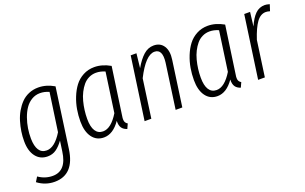

<svg xmlns="http://www.w3.org/2000/svg" viewBox="-85 -918 2394 1507"><g transform="rotate(-20 1112.0 -164.0)"><path d="M291 -534.2Q357.9 -534.2 422.9 -496.1L353 2.9Q324.7 206.1 162.1 206.1Q84.5 206.1 21 158.2L44.9 119.1Q99.1 157.2 163.1 157.2Q277.3 157.2 297.9 2L310.1 -84Q281.7 -44.4 250.5 -22.2Q219.2 0 178.2 0Q115.7 0 79.8 -47.1Q43.9 -94.2 43.9 -174.8Q43.5 -214.4 49.6 -254.9Q55.7 -295.4 67.9 -336.2Q80.1 -377 100.6 -412.4Q121.1 -447.8 147.5 -475.1Q173.8 -502.4 210.9 -518.3Q248 -534.2 291 -534.2ZM289.1 -487.8Q250.5 -487.8 218.3 -468.3Q186 -448.7 164.6 -417Q143.1 -385.3 128.4 -343.8Q113.8 -302.2 107.2 -260Q100.6 -217.8 101.1 -175.8Q102.1 -112.8 123.5 -79.8Q145 -46.9 187 -46.9Q254.4 -46.9 317.9 -150.9L363.8 -471.2Q326.2 -487.8 289.1 -487.8Z M758.8 -534.2Q825.2 -534.2 891.6 -496.1L836.9 -113.8Q830.1 -78.6 833.3 -59.3Q836.4 -40 856 -28.8L837.9 11.2Q809.1 2.4 794.7 -18.1Q780.3 -38.6 781.7 -77.1Q720.7 11.2 644.5 11.2Q582.5 11.2 547.1 -37.1Q511.7 -85.4 511.7 -169.9Q511.7 -219.7 520 -269Q528.3 -318.4 547.6 -366.7Q566.9 -415 594.7 -451.9Q622.6 -488.8 665 -511.5Q707.5 -534.2 758.8 -534.2ZM756.8 -487.8Q724.6 -487.8 696.5 -474.1Q668.5 -460.4 648.4 -436.5Q628.4 -412.6 612.8 -381.8Q597.2 -351.1 587.6 -314.9Q578.1 -278.8 573.5 -242.4Q568.8 -206.1 568.8 -169.9Q568.8 -104 590.6 -70.1Q612.3 -36.1 653.8 -36.1Q721.2 -36.1 784.7 -140.1L831.5 -471.2Q793.9 -487.8 756.8 -487.8Z M1255.4 -534.2Q1310.5 -534.2 1337.9 -491.9Q1365.2 -449.7 1354.5 -377.9L1301.3 0H1245.6L1298.3 -376Q1312 -485.8 1244.6 -485.8Q1170.4 -485.8 1087.4 -321.8L1042.5 0H986.3L1060.5 -522.9H1108.4L1095.2 -402.8Q1131.3 -465.8 1169.7 -500Q1208 -534.2 1255.4 -534.2Z M1707 -534.2Q1773.4 -534.2 1839.8 -496.1L1785.2 -113.8Q1778.3 -78.6 1781.5 -59.3Q1784.7 -40 1804.2 -28.8L1786.1 11.2Q1757.3 2.4 1742.9 -18.1Q1728.5 -38.6 1730 -77.1Q1668.9 11.2 1592.8 11.2Q1530.8 11.2 1495.4 -37.1Q1460 -85.4 1460 -169.9Q1460 -219.7 1468.3 -269Q1476.6 -318.4 1495.8 -366.7Q1515.1 -415 1543 -451.9Q1570.8 -488.8 1613.3 -511.5Q1655.8 -534.2 1707 -534.2ZM1705.1 -487.8Q1672.9 -487.8 1644.8 -474.1Q1616.7 -460.4 1596.7 -436.5Q1576.7 -412.6 1561 -381.8Q1545.4 -351.1 1535.9 -314.9Q1526.4 -278.8 1521.7 -242.4Q1517.1 -206.1 1517.1 -169.9Q1517.1 -104 1538.8 -70.1Q1560.5 -36.1 1602.1 -36.1Q1669.4 -36.1 1732.9 -140.1L1779.8 -471.2Q1742.2 -487.8 1705.1 -487.8Z M2183.6 -534.2Q2199.2 -534.2 2223.6 -526.9L2206.5 -474.1Q2187 -480 2172.9 -480Q2127.9 -480 2095.2 -434.6Q2062.5 -389.2 2032.7 -298.8L1990.7 0H1934.6L2008.8 -522.9H2057.6L2043.5 -405.8Q2070.8 -469.2 2103.8 -501.7Q2136.7 -534.2 2183.6 -534.2Z"/></g></svg>

Font: Fira Sans Compressed Light
Style: Italic
Weight: 300
Width: 3
Italic angle: -8°
Designer: Carrois Corporate & Edenspiekermann AG
Foundry: Carrois Corporate GbR & Edenspiekermann AG
Version: Version 4.203;PS 004.203;hotconv 1.0.88;makeotf.lib2.5.64775